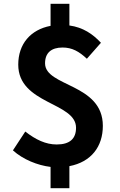

<svg xmlns="http://www.w3.org/2000/svg" viewBox="-20 -866 629 1010"><path d="M246 124H345V8C460 -14 521 -95 521 -204C521 -428 217 -409 217 -533C217 -588 250 -616 309 -616C360 -616 396 -595 437 -557L511 -641C468 -687 417 -722 345 -732V-846H246V-730C141 -710 76 -635 76 -526C76 -317 380 -329 380 -194C380 -137 348 -106 278 -106C221 -106 168 -131 113 -174L48 -75C101 -27 178 4 246 12Z"/></svg>

Font: DAIFUKU Sans JP
Style: Bold
Weight: 700
Designer: Original font ‘Source Han Sans JP’ : Ryoko NISHIZUKA  (kana, bopomofo & ideographs); Paul D. Hunt (Latin, Greek & Cyrill
Foundry: Daifuku
Version: Version 1.001